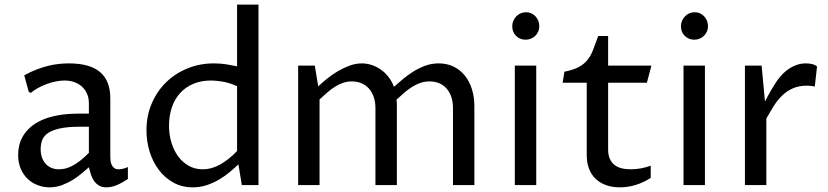

<svg xmlns="http://www.w3.org/2000/svg" viewBox="-20 -802 3590 832"><path d="M365.2 -77.1Q353 -66.9 335.7 -52Q318.4 -37.1 296.6 -23.4Q274.9 -9.8 249.3 0Q223.6 9.8 194.8 9.8Q168.9 9.8 144.3 0.7Q119.6 -8.3 100.6 -26.1Q81.5 -43.9 70.1 -70.3Q58.6 -96.7 58.6 -130.9Q58.6 -151.9 63.7 -173.3Q68.8 -194.8 81.1 -214.6Q93.3 -234.4 113 -251.7Q132.8 -269 161.9 -282Q190.9 -294.9 230.5 -302.2Q270 -309.6 321.3 -309.6H365.2V-354.5Q365.2 -377 357.4 -395Q349.6 -413.1 335.7 -426Q321.8 -439 302.5 -446Q283.2 -453.1 259.8 -453.1Q242.2 -453.1 222.4 -449.2Q202.6 -445.3 182.9 -438Q163.1 -430.7 145 -420.9Q127 -411.1 113.3 -399.4L104.5 -404.3L85 -475.6Q113.3 -491.2 139.6 -501.2Q166 -511.2 190.2 -517.1Q214.4 -522.9 236.3 -525.1Q258.3 -527.3 278.3 -527.3Q369.6 -527.3 413.8 -489.5Q458 -451.7 458 -376V-121.1Q458 -114.7 459 -105.7Q460 -96.7 463.6 -88.4Q467.3 -80.1 474.4 -74.2Q481.4 -68.4 493.7 -68.4Q500.5 -68.4 511.7 -70.6Q522.9 -72.8 534.2 -78.1V-26.4Q510.7 -10.3 487.1 -0.2Q463.4 9.8 441.4 9.8Q421.4 9.8 408.4 1.7Q395.5 -6.3 387 -19Q378.4 -31.7 373.5 -47.1Q368.7 -62.5 365.2 -77.1ZM365.2 -252.9H328.1Q271 -252.9 237.1 -244.9Q203.1 -236.8 185.3 -223.4Q167.5 -210 161.9 -192.4Q156.2 -174.8 156.2 -155.8Q156.2 -135.3 162.1 -119.1Q168 -103 178.5 -91.6Q189 -80.1 203.6 -74.2Q218.3 -68.4 235.4 -68.4Q248.5 -68.4 262.5 -71.5Q276.4 -74.7 292.2 -82.8Q308.1 -90.8 325.9 -104.5Q343.8 -118.2 365.2 -139.6Z M1007.3 -428.7Q971.2 -444.3 942.4 -448.7Q913.6 -453.1 895 -453.1Q851.6 -453.1 817.6 -438.7Q783.7 -424.3 760.3 -398.4Q736.8 -372.6 724.6 -336.4Q712.4 -300.3 712.4 -256.8Q712.4 -218.8 722.7 -184.6Q732.9 -150.4 752 -124.5Q771 -98.6 797.9 -83.5Q824.7 -68.4 857.9 -68.4Q897.5 -68.4 934.8 -89.6Q972.2 -110.8 1007.3 -147.5ZM1007.3 -782.2H1100.1V0H1027.8L1013.2 -89.8Q996.6 -74.2 976.1 -56.9Q955.6 -39.6 930.7 -24.7Q905.8 -9.8 876.7 0Q847.7 9.8 814.9 9.8Q768.1 9.8 731 -11Q693.8 -31.7 668 -66.2Q642.1 -100.6 628.4 -145Q614.7 -189.5 614.7 -237.3Q614.7 -300.3 637.5 -353.5Q660.2 -406.7 699.7 -445.3Q739.3 -483.9 792.5 -505.6Q845.7 -527.3 906.7 -527.3Q936 -527.3 961.7 -523.2Q987.3 -519 1007.3 -514.6Z M1272 -517.6H1344.2L1358.9 -427.7Q1375.5 -443.4 1397.2 -460.9Q1418.9 -478.5 1443.6 -493.2Q1468.3 -507.8 1494.9 -517.6Q1521.5 -527.3 1548.3 -527.3Q1570.3 -527.3 1591.8 -520Q1613.3 -512.7 1631.6 -499.5Q1649.9 -486.3 1664.3 -467.5Q1678.7 -448.7 1687 -425.8Q1705.1 -441.9 1726.6 -459.7Q1748 -477.5 1772.2 -492.7Q1796.4 -507.8 1823.7 -517.6Q1851.1 -527.3 1881.3 -527.3Q1917 -527.3 1945.6 -513.4Q1974.1 -499.5 1994.1 -474.6Q2014.2 -449.7 2024.9 -415.8Q2035.6 -381.8 2035.6 -341.8V0H1942.9V-334Q1942.9 -360.4 1935.8 -381.6Q1928.7 -402.8 1915.5 -418Q1902.3 -433.1 1883.5 -441.2Q1864.7 -449.2 1841.3 -449.2Q1821.3 -449.2 1803.5 -443.4Q1785.6 -437.5 1768.3 -427Q1751 -416.5 1733.6 -401.9Q1716.3 -387.2 1698.2 -370.1Q1699.2 -363.3 1699.5 -356.7Q1699.7 -350.1 1699.7 -341.8V0H1606.9V-334Q1606.9 -360.4 1599.6 -381.6Q1592.3 -402.8 1578.9 -418Q1565.4 -433.1 1546.4 -441.2Q1527.3 -449.2 1504.4 -449.2Q1484.9 -449.2 1467.3 -443.4Q1449.7 -437.5 1432.9 -427Q1416 -416.5 1399.2 -402.1Q1382.3 -387.7 1364.7 -371.1V0H1272Z M2210.9 -517.6H2303.7V0H2210.9ZM2257.8 -629.9Q2245.6 -629.9 2234.9 -634.3Q2224.1 -638.7 2216.3 -646.5Q2208.5 -654.3 2204.1 -664.8Q2199.7 -675.3 2199.7 -688Q2199.7 -700.7 2204.6 -711.9Q2209.5 -723.1 2217.5 -731.4Q2225.6 -739.7 2236.6 -744.4Q2247.6 -749 2259.8 -749Q2271.5 -749 2282 -744.4Q2292.5 -739.7 2300.3 -731.4Q2308.1 -723.1 2312.5 -712.2Q2316.9 -701.2 2316.9 -689Q2316.9 -675.8 2312 -664.8Q2307.1 -653.8 2299.1 -646.2Q2291 -638.7 2280.3 -634.3Q2269.5 -629.9 2257.8 -629.9Z M2522.5 -443.4H2418L2425.8 -491.2Q2463.9 -499 2486.8 -511Q2509.8 -522.9 2524.7 -541Q2539.6 -559.1 2549.6 -584.7Q2559.6 -610.4 2572.3 -646H2615.2V-517.6H2802.7L2783.2 -443.4H2615.2V-154.3Q2615.2 -130.9 2622.3 -114.5Q2629.4 -98.1 2642.1 -87.9Q2654.8 -77.6 2672.9 -73Q2690.9 -68.4 2712.9 -68.4Q2735.4 -68.4 2757.6 -72.5Q2779.8 -76.7 2799.8 -84V-31.2Q2769 -11.2 2735.1 -0.7Q2701.2 9.8 2666 9.8Q2633.3 9.8 2606.9 0.5Q2580.6 -8.8 2561.8 -26.4Q2543 -43.9 2532.7 -70.1Q2522.5 -96.2 2522.5 -129.9Z M2941.9 -517.6H3034.7V0H2941.9ZM2988.8 -629.9Q2976.6 -629.9 2965.8 -634.3Q2955.1 -638.7 2947.3 -646.5Q2939.5 -654.3 2935.1 -664.8Q2930.7 -675.3 2930.7 -688Q2930.7 -700.7 2935.5 -711.9Q2940.4 -723.1 2948.5 -731.4Q2956.5 -739.7 2967.5 -744.4Q2978.5 -749 2990.7 -749Q3002.4 -749 3012.9 -744.4Q3023.4 -739.7 3031.2 -731.4Q3039.1 -723.1 3043.5 -712.2Q3047.9 -701.2 3047.9 -689Q3047.9 -675.8 3043 -664.8Q3038.1 -653.8 3030 -646.2Q3022 -638.7 3011.2 -634.3Q3000.5 -629.9 2988.8 -629.9Z M3208 -517.6H3280.3L3294.9 -362.3Q3301.3 -374.5 3308.3 -387.5Q3315.4 -400.4 3322.5 -412.6Q3329.6 -424.8 3336.4 -435.5Q3343.3 -446.3 3348.6 -454.1Q3359.4 -469.2 3372.8 -482.7Q3386.2 -496.1 3401.9 -506.1Q3417.5 -516.1 3435.1 -521.7Q3452.6 -527.3 3472.7 -527.3Q3486.8 -527.3 3499.5 -524.2Q3512.2 -521 3520.5 -513.7L3510.7 -426.8Q3502 -429.2 3493.4 -429.9Q3484.9 -430.7 3476.6 -430.7Q3441.9 -430.7 3416.3 -419.4Q3390.6 -408.2 3370.4 -388.9Q3350.1 -369.6 3333.7 -343.8Q3317.4 -317.9 3300.8 -288.1V0H3208Z"/></svg>

Font: Proza Libre
Style: Regular
Weight: 400
Designer: Jasper de Waard
Foundry: Jasper de Waard
Version: Version 1.000; ttfautohint (v1.4.1.8-43bc)